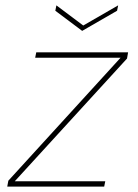

<svg xmlns="http://www.w3.org/2000/svg" viewBox="-20 -695 514 715"><path d="M453 -477 35 -20H372L368 0H7L11 -22L429 -480H111L115 -500H457ZM420 -675 416 -655 286 -580 186 -655 190 -675 290 -600Z"/></svg>

Font: Albert Sans Thin
Style: Italic
Weight: 250
Italic angle: -11.25°
Designer: Andreas Rasmussen
Foundry: a.Foundry
Version: Version 1.025